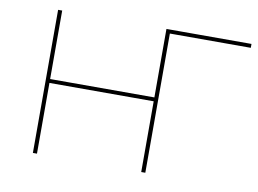

<svg xmlns="http://www.w3.org/2000/svg" viewBox="-76 -813 1242 925"><g transform="rotate(10 545.5 -350.0)"><path d="M687 -700V0H667V-700ZM137 0V-700H157V0ZM152 -346V-365H672V-346ZM667 -700H1083V-681H678L687 -690V0H667Z"/></g></svg>

Font: Montserrat
Style: Regular
Weight: 400
Designer: Julieta Ulanovsky
Foundry: Julieta Ulanovsky
Version: Version 8.000